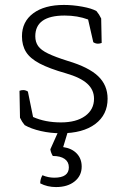

<svg xmlns="http://www.w3.org/2000/svg" viewBox="-20 -530 507 778"><path d="M61 -53 59 -162Q66 -165 74 -165Q84 -165 93 -159L114 -56Q163 -34 227 -34Q289 -34 325 -60Q361 -86 361 -130Q361 -166 333.5 -191Q306 -216 247 -233Q180 -252 141 -272.5Q102 -293 85.5 -319.5Q69 -346 69 -383Q69 -442 114.5 -476Q160 -510 239 -510Q275 -510 313.5 -503Q352 -496 371 -485Q382 -472 390 -455L392 -356Q384 -353 377 -353Q367 -353 358 -359L337 -451Q294 -467 242 -467Q123 -467 123 -383Q123 -360 134.5 -343.5Q146 -327 175 -313Q204 -299 255 -283Q339 -258 377.5 -221.5Q416 -185 416 -130Q416 -65 366 -27.5Q316 10 227 10Q185 10 145.5 1Q106 -8 80 -23Q69 -36 61 -53ZM184 75 222 -10H259L236 66Q271 71 291 92Q311 113 311 145Q311 182 282.5 205Q254 228 207 228Q172 228 143 213Q143 195 152 180Q175 190 200 190Q259 190 259 148Q259 126 242 114Q225 102 194 102Q186 89 184 75Z"/></svg>

Font: Scope One
Style: Regular
Weight: 400
Designer: Dalton Maag Ltd
Foundry: Dalton Maag Ltd
Version: Version 1.002; ttfautohint (v1.4.1) -l 11 -r 50 -G 50 -x 14 